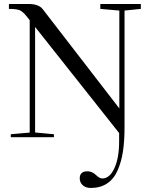

<svg xmlns="http://www.w3.org/2000/svg" viewBox="-20 -683 742 956"><path d="M33.7 0V-14.6L127.9 -22.9V-582.5L114.7 -599.1Q94.7 -624.5 79.1 -631.6Q63.5 -638.7 24.4 -638.7V-663.1H123.5Q172.4 -663.1 192.9 -637.2L574.2 -143.1V-630.4L479.5 -638.7V-663.1H681.2V-638.7L600.1 -630.4V-49.3Q600.1 18.6 592.3 70.3Q584.5 122.1 565.9 164.8Q547.4 207.5 513.7 230.2Q480 252.9 431.6 252.9Q407.2 252.9 392.1 239.3Q377 225.6 377 205.1Q377 169.9 415.5 169.9Q438 169.9 457.5 188Q475.6 205.6 489.3 205.6Q525.9 205.6 549.6 154.5Q573.2 103.5 573.2 20.5V-20.5L154.8 -548.8V-23.4L248.5 -14.6V0Z"/></svg>

Font: Elstob 18pt
Style: Regular
Weight: 400
Designer: Peter S. Baker
Version: Version 1.015